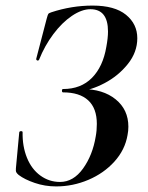

<svg xmlns="http://www.w3.org/2000/svg" viewBox="-20 -656 529 688"><path d="M323 -167Q327 -188 327 -212Q327 -268 296 -296.5Q265 -325 206 -325Q202 -325 202 -331Q202 -337 206 -337Q270 -337 309.5 -377Q349 -417 361 -488Q367 -520 367 -543Q367 -623 304 -623Q273 -623 237.5 -599Q202 -575 171 -533.5Q140 -492 120 -442Q119 -439 115 -439Q113 -439 111 -441Q109 -443 110 -446L147 -588Q151 -603 153 -606Q155 -609 164 -612Q237 -636 312 -636Q391 -636 431.5 -603Q472 -570 472 -519Q472 -469 438 -426.5Q404 -384 354.5 -358Q305 -332 262 -329L274 -337Q349 -337 394.5 -300Q440 -263 440 -202Q440 -187 437 -172Q428 -119 390 -77Q352 -35 296.5 -11.5Q241 12 181 12Q141 12 104.5 -0.5Q68 -13 47 -29Q41 -34 38.5 -38.5Q36 -43 37 -53L49 -182Q50 -186 55.5 -186Q61 -186 61 -182Q60 -132 76.5 -91Q93 -50 124.5 -27Q156 -4 195 -4Q243 -4 277.5 -52Q312 -100 323 -167Z"/></svg>

Font: Cormorant Infant
Style: Bold Italic
Weight: 700
Italic angle: -10°
Designer: Christian Thalmann (Catharsis Fonts)
Foundry: Catharsis Fonts
Version: Version 4.000